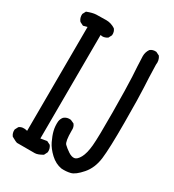

<svg xmlns="http://www.w3.org/2000/svg" viewBox="-181 -854 863 954"><g transform="rotate(30 250.0 -377.0)"><path d="M66 -2Q62 -2 33 -18Q21 -33 23 -54L33 -73Q51 -87 80 -79L82 -676L59 -670L39 -680Q25 -696 27 -719L37 -738Q68 -750 88.5 -751Q109 -752 146 -752Q173 -752 198 -736Q210 -722 208 -701L198 -682Q177 -668 158 -674L156 -79L192 -85L212 -75Q224 -59 222 -38L212 -18Q185 -2 168 -2ZM321 -2Q286 -8 257 -35Q228 -62 214 -91Q200 -120 194 -144.5Q188 -169 190 -196Q192 -212 202 -224Q218 -238 241 -235L261 -226Q273 -212 271 -190Q271 -128 283 -116Q295 -104 315 -90.5Q335 -77 350.5 -79Q366 -81 380 -106.5Q394 -132 398.5 -180Q403 -228 402 -370.5Q401 -513 398 -571Q394 -630 392 -688Q392 -711 405 -730Q419 -742 440 -740L460 -730Q474 -710 470 -684Q472 -602 475 -554.5Q478 -507 478.5 -357.5Q479 -208 471.5 -148.5Q464 -89 430.5 -50.5Q397 -12 372.5 -6Q348 0 321 -2Z"/></g></svg>

Font: NaniFont Regular
Style: Regular
Weight: 400
Designer: Nanigashitei
Version: Version 1.036